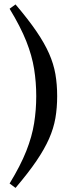

<svg xmlns="http://www.w3.org/2000/svg" viewBox="-20 -732 322 890"><path d="M148 -286.5Q148 -350.5 138.2 -412Q128.5 -473.5 101.8 -541Q75 -608.5 24.5 -691.5L52 -711.5Q111.5 -641.5 149 -586.5Q186.5 -531.5 207.5 -483.8Q228.5 -436 236.8 -388.5Q245 -341 245 -286.5Q245 -232 236.8 -184.5Q228.5 -137 207.5 -89.2Q186.5 -41.5 149 13.8Q111.5 69 52 139L24.5 118.5Q75 36 101.8 -31.8Q128.5 -99.5 138.2 -161Q148 -222.5 148 -286.5Z"/></svg>

Font: Newsreader Text SemiBold
Style: Regular
Weight: 600
Designer: Hugues Gentile
Foundry: Production Type
Version: Version 1.001